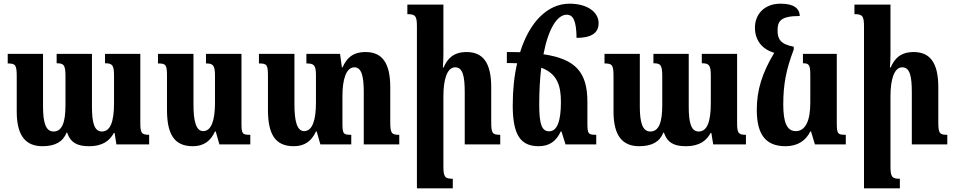

<svg xmlns="http://www.w3.org/2000/svg" viewBox="-20 -785 5193 1044"><path d="M551 -492V-441C590 -441 600 -432 600 -374V-225C600 -125 581 -70 534 -70C493 -70 480 -117 480 -205V-492H288V-441C327 -441 336 -432 336 -370V-213C336 -118 317 -70 271 -70C229 -70 214 -118 214 -205V-492H22V-440C64 -440 71 -432 71 -370V-178C71 -44 122 10 211 10C281 10 323 -15 342 -64H345C364 -8 402 10 464 10C542 10 578 -23 599 -62H603L613 0H791V-52C748 -52 743 -63 743 -119V-492Z M1028 10C1088 10 1125 -18 1149 -70H1153L1173 0H1341V-52C1297 -52 1293 -57 1293 -117V-492H1100V-440C1137 -440 1149 -432 1149 -374V-226C1149 -133 1130 -72 1085 -72C1045 -72 1032 -129 1032 -217V-492H839V-440C883 -440 888 -433 888 -369V-188C888 -53 929 10 1028 10Z M2102 -123V-311C2102 -444 2057 -502 1968 -502C1896 -502 1864 -467 1843 -419H1839L1829 -492H1646V-440C1688 -440 1698 -431 1698 -374V-226C1698 -133 1679 -72 1634 -72C1594 -72 1581 -129 1581 -217V-492H1388V-440C1432 -440 1437 -433 1437 -369V-188C1437 -53 1478 10 1577 10C1637 10 1674 -18 1698 -70H1702L1722 0H1890V-52C1846 -52 1842 -57 1842 -117V-263C1842 -350 1861 -419 1907 -419C1947 -419 1958 -368 1958 -283V0H2151V-52C2109 -52 2102 -60 2102 -123Z M2700 -52C2657 -52 2651 -60 2651 -123V-311C2651 -444 2606 -502 2517 -502C2445 -502 2413 -466 2392 -418H2388C2390 -442 2391 -468 2391 -493V-760H2195V-708C2238 -708 2247 -699 2247 -642V239H2442V187C2400 187 2391 178 2391 120V-263C2391 -350 2410 -419 2455 -419C2497 -419 2507 -369 2507 -283V0H2700Z M2909 10C2968 10 3005 -18 3029 -70H3033L3055 0H3222V-52C3178 -52 3174 -57 3174 -117V-231C3174 -391 3111 -464 2935 -490C2962 -629 3009 -705 3062 -705C3096 -705 3114 -673 3115 -579C3194 -579 3235 -605 3235 -659C3235 -719 3174 -765 3077 -765C2957 -765 2859 -665 2808 -501C2785 -502 2761 -502 2736 -502V-442C2756 -442 2774 -442 2792 -441C2776 -373 2768 -296 2768 -212C2768 -52 2810 10 2909 10ZM2912 -216C2912 -291 2916 -358 2923 -417C3010 -384 3030 -320 3030 -230C3030 -130 3011 -71 2966 -71C2926 -71 2912 -110 2912 -216Z M3796 -492V-441C3835 -441 3845 -432 3845 -374V-225C3845 -125 3826 -70 3779 -70C3738 -70 3725 -117 3725 -205V-492H3533V-441C3572 -441 3581 -432 3581 -370V-213C3581 -118 3562 -70 3516 -70C3474 -70 3459 -118 3459 -205V-492H3267V-440C3309 -440 3316 -432 3316 -370V-178C3316 -44 3367 10 3456 10C3526 10 3568 -15 3587 -64H3590C3609 -8 3647 10 3709 10C3787 10 3823 -23 3844 -62H3848L3858 0H4036V-52C3993 -52 3988 -63 3988 -119V-492Z M4251 10C4315 10 4360 -18 4386 -70H4390L4411 0H4579V-52C4535 -52 4530 -57 4530 -117V-492H4346V-441C4379 -441 4386 -433 4386 -375V-226C4386 -129 4360 -72 4307 -72C4259 -72 4239 -119 4239 -217C4239 -325 4254 -405 4296 -516V-531C4222 -545 4208 -574 4208 -620C4208 -669 4223 -698 4329 -698C4327 -740 4296 -765 4224 -765C4134 -765 4085 -705 4085 -635C4085 -567 4123 -517 4190 -498C4124 -388 4095 -295 4095 -188C4095 -53 4144 10 4251 10Z M5131 -52C5088 -52 5082 -60 5082 -123V-311C5082 -444 5037 -502 4948 -502C4876 -502 4844 -466 4823 -418H4819C4821 -442 4822 -468 4822 -493V-760H4626V-708C4669 -708 4678 -699 4678 -642V239H4873V187C4831 187 4822 178 4822 120V-263C4822 -350 4841 -419 4886 -419C4928 -419 4938 -369 4938 -283V0H5131Z"/></svg>

Font: Noto Serif Armenian ExtraCondensed ExtraBold
Style: Regular
Weight: 800
Width: 2
Designer: Monotype Design Team
Foundry: Monotype Imaging Inc.
Version: Version 2.008